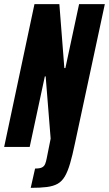

<svg xmlns="http://www.w3.org/2000/svg" viewBox="-33 -708 525 925"><path d="M115 197 136 104Q159 104 169.5 98.5Q180 93 184.5 82Q189 71 192 55L211 -40L187 -340H183L110 0H-13L133 -688H253L277 -380H282L348 -688H472L328 -17Q316 41 304.5 80Q293 119 279 142.5Q265 166 244.5 177.5Q224 189 192.5 193Q161 197 115 197Z"/></svg>

Font: Saira ExtraCondensed ExtraBold
Style: Italic
Weight: 800
Width: 2
Italic angle: -12°
Designer: Hector Gatti with collaboration of the Omnibus-Type team
Foundry: Omnibus-Type
Version: Version 1.101